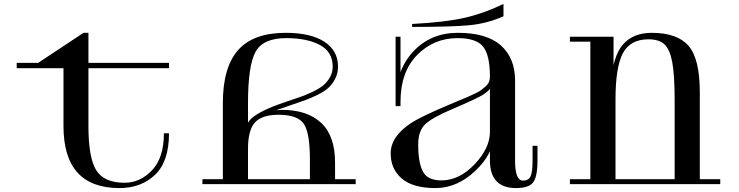

<svg xmlns="http://www.w3.org/2000/svg" viewBox="-20 -937 3760 977"><path d="M303 -296V-590H65V-617H174L405 -770H430V-296Q430 -135 469.5 -71Q509 -7 614 -7Q693 -7 753.5 -70.5Q814 -134 814 -259H840Q840 -115 769 -47.5Q698 20 588 20Q303 20 303 -296ZM380 -617H840V-590H380Z M1242 -413Q1242 -604 1280.5 -673.5Q1319 -743 1436 -743Q1543 -743 1608 -708Q1673 -673 1673 -598Q1673 -568 1658.5 -543Q1644 -518 1623.5 -501.5Q1603 -485 1569 -469Q1535 -453 1506 -443Q1477 -433 1435.5 -419Q1394 -405 1369 -395Q1263 -352 1242 -313ZM1114 -25H1010V0H1790V-25H1685V-110Q1685 -246 1614 -312Q1543 -378 1414 -378Q1407 -378 1385 -376Q1410 -385 1455.5 -400.5Q1501 -416 1529.5 -426Q1558 -436 1594 -453.5Q1630 -471 1650.5 -489.5Q1671 -508 1685.5 -536Q1700 -564 1700 -598Q1700 -680 1630 -725Q1560 -770 1434 -770Q1269 -770 1191.5 -682Q1114 -594 1114 -413ZM1242 -25V-180Q1242 -276 1278 -314.5Q1314 -353 1397 -353Q1494 -353 1525.5 -307.5Q1557 -262 1557 -125V-25Z M2601 -119V-527Q2601 -641 2529 -705.5Q2457 -770 2310 -770Q2171 -770 2082 -674Q1993 -578 1993 -419H2018Q2018 -571 2102.5 -657Q2187 -743 2308 -743Q2404 -743 2438.5 -699.5Q2473 -656 2473 -547V-121Q2473 20 2606 20Q2671 20 2693 -9Q2715 -38 2715 -119V-195H2690V-121Q2690 -62 2680 -40Q2670 -18 2641 -18Q2601 -18 2601 -119ZM2473 -545Q2473 -532 2468 -520Q2463 -508 2450.5 -497Q2438 -486 2427.5 -478Q2417 -470 2394 -459.5Q2371 -449 2358 -443Q2345 -437 2315 -425Q2285 -413 2272 -407Q2124 -345 2072 -311Q1968 -243 1968 -156Q1968 -77 2024.5 -28.5Q2081 20 2196 20Q2306 20 2398.5 -67.5Q2491 -155 2491 -249L2473 -356V-266Q2473 -183 2395 -101Q2317 -19 2226 -19Q2156 -19 2132 -64Q2108 -109 2108 -202Q2108 -272 2145 -306Q2182 -340 2282 -382Q2410 -437 2438 -455Q2480 -482 2491 -516V-545ZM2018 -750H1993V-397H2018ZM2542 -917Q2443 -869 2344.5 -846.5Q2246 -824 2077 -815V-800Q2276 -800 2367 -808.5Q2458 -817 2542 -854Z M3541 -467V0H3413V-426Q3413 -554 3401 -619.5Q3389 -685 3361.5 -711Q3334 -737 3280 -737Q3187 -737 3149.5 -666Q3112 -595 3112 -431L3088 -503Q3097 -649 3149 -709.5Q3201 -770 3296 -770Q3426 -770 3483.5 -704Q3541 -638 3541 -467ZM3112 0H2984V-750H3102V-585L3112 -565ZM3036 0H2880V-25H3036ZM2880 -725V-750H3036V-725ZM3275 -25V0H3089V-25ZM3473 0H3175V-25H3473ZM3645 -25V0H3510V-25Z"/></svg>

Font: Solide Mirage
Style: Mono
Weight: 400
Width: 6
Designer: Jérémy Landes
Foundry: Velvetyne Type Foundry
Version: Version 1.1